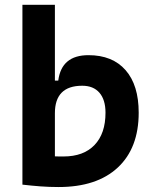

<svg xmlns="http://www.w3.org/2000/svg" viewBox="-20 -752 626 782"><path d="M218.3 9.8Q181.2 9.8 145 7.1Q108.9 4.4 71.3 0V-732.4H203.6V-423.8H217.3Q230.5 -527.3 340.3 -527.3Q438 -527.3 491.5 -466.3Q544.9 -405.3 544.9 -293Q544.9 -148.9 459.7 -69.6Q374.5 9.8 218.3 9.8ZM203.6 -291V-115.2Q212.4 -114.7 221.2 -114.7Q230 -114.7 238.8 -114.7Q320.3 -114.7 365 -161.4Q409.7 -208 409.7 -293Q409.7 -345.7 385 -374.3Q360.4 -402.8 314.9 -402.8Q203.6 -402.8 203.6 -291Z"/></svg>

Font: Cascadia Mono
Style: Bold
Weight: 700
Monospace: yes
Designer: Aaron Bell
Foundry: Saja Typeworks
Version: Version 2404.023; ttfautohint (v1.8.4)